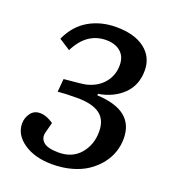

<svg xmlns="http://www.w3.org/2000/svg" viewBox="-133 -814 823 926"><g transform="rotate(20 278.0 -351.0)"><path d="M70.8 -569.8Q104.5 -643.6 166 -679.2Q227.5 -714.8 306.2 -714.8Q399.9 -714.8 452.9 -674.1Q505.9 -633.3 505.9 -564Q505.9 -488.8 457.5 -441.7Q409.2 -394.5 332 -381.8V-374Q522.9 -365.2 522.9 -221.2Q522.9 -185.1 511.2 -150.9Q499.5 -116.7 475.6 -86.9Q451.7 -57.1 418.2 -34.7Q384.8 -12.2 338.9 0.5Q293 13.2 240.2 13.2Q150.9 13.2 94 -25.9Q37.1 -64.9 37.1 -123Q37.1 -151.4 54.2 -175.3Q71.3 -199.2 102.1 -199.2Q135.7 -199.2 171.9 -173.8L158.2 -121.1Q149.9 -90.3 171.4 -70.6Q192.9 -50.8 250 -50.8Q319.8 -50.8 359.9 -97.7Q399.9 -144.5 399.9 -211.9Q399.9 -273.4 360.8 -301.3Q321.8 -329.1 246.1 -329.1Q183.1 -329.1 146 -325.2L151.9 -392.1Q248 -400.4 265.1 -404.8Q321.3 -418.9 352.5 -457.3Q383.8 -495.6 383.8 -546.9Q383.8 -591.8 355.7 -615.5Q327.6 -639.2 282.2 -639.2Q182.1 -639.2 128.9 -532.2Z"/></g></svg>

Font: Literata Book SemiBold
Style: Italic
Weight: 600
Italic angle: -3°
Designer: Latin by Veronika Burian and Jose Scaglione. Greek by Irene Vlachou. Cyrillic by Vera Evstafieva
Foundry: TypeTogether
Version: Version 1.003;PS 001.003;hotconv 1.0.88;makeotf.lib2.5.64775